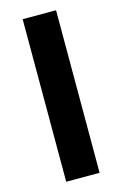

<svg xmlns="http://www.w3.org/2000/svg" viewBox="-112 -761 515 811"><g transform="rotate(-15 146.0 -355.5)"><path d="M219.2 -710.9V0H73.2V-710.9Z"/></g></svg>

Font: Vazirmatn UI FD
Style: Bold
Weight: 700
Designer: Saber Rastikerdar
Foundry: Saber Rastikerdar
Version: Version 33.003